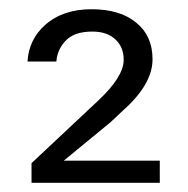

<svg xmlns="http://www.w3.org/2000/svg" viewBox="-20 -729 407 416"><path d="M326.2 -380.9H118.2L219.7 -464.4L260.7 -502.9C293.9 -536.1 310.5 -568.8 310.5 -600.6C310.5 -634.3 298.8 -660.6 275.4 -679.7C252 -699.2 219.7 -709 178.2 -709C137.2 -709 103.5 -697.8 77.6 -674.8C54.2 -653.8 41.5 -627.4 39.6 -595.7H102.1C103.5 -612.8 109.9 -627.4 121.1 -639.6C133.8 -653.8 153.3 -660.6 180.2 -660.6C201.7 -660.6 218.3 -654.8 230 -643.6C242.2 -632.3 248 -617.7 248 -599.6C248 -574.7 229.5 -545.4 192.4 -510.7L48.3 -375.5V-333H326.2Z"/></svg>

Font: Shabnam Light
Style: Regular
Weight: 300
Foundry: DejaVu fonts team - Redesigned by Saber Rastikerdar - Based on Vazir font
Version: Version 5.0.1